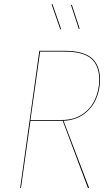

<svg xmlns="http://www.w3.org/2000/svg" viewBox="-20 -932 547 952"><path d="M295 -333 422 0H416L291 -333H286H131L84 0H80L175 -680H301Q394 -680 435 -644Q476 -608 476 -537Q476 -485 455.5 -439.5Q435 -394 394.5 -365Q354 -336 295 -333ZM472 -537Q472 -606 432.5 -641Q393 -676 301 -676H179L131 -337H285Q346 -337 388 -365Q430 -393 451 -439Q472 -485 472 -537ZM283 -788 279 -786 236 -910 240 -912ZM375 -790 371 -788 332 -907 336 -909Z"/></svg>

Font: Fira Sans Condensed Four
Style: Italic
Weight: 100
Width: 3
Italic angle: -8°
Designer: bBox Type GmbH & Carrois Corporate GbR & Edenspiekermann AG
Foundry: bBox Type GmbH & Carrois Corporate GbR & Edenspiekermann AG
Version: Version 4.301